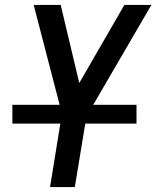

<svg xmlns="http://www.w3.org/2000/svg" viewBox="-20 -755 631 775"><path d="M182 0H282L329 -285L591 -735H482L300 -420L225 -735H116L230 -296ZM30 -256H531V-332H30Z"/></svg>

Font: Iosevka Sparkle Medium
Style: Italic
Weight: 500
Italic angle: -9°
Designer: Belleve Invis
Foundry: Belleve Invis
Version: Version 4.5.0; ttfautohint (v1.8.3)